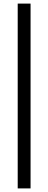

<svg xmlns="http://www.w3.org/2000/svg" viewBox="-20 -828 268 1068"><path d="M78.5 220V-808H150V220Z"/></svg>

Font: Encode Sans SC SemiCondensed
Style: Regular
Weight: 400
Width: 4
Designer: Multiple Designers
Foundry: Impallari Type
Version: Version 3.002